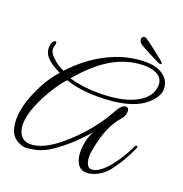

<svg xmlns="http://www.w3.org/2000/svg" viewBox="-157 -988 1132 1190"><g transform="rotate(20 408.5 -393.0)"><path d="M632 -405C615 -405 597 -387 577 -351C521 -248 443 -155 343 -71C272 -12 209 17 155 17C107 17 79 -11 71 -66C70 -72 70 -79 70 -86C70 -121 79 -162 98 -209C117 -256 141 -302 169 -346C197 -390 219 -419 235 -434C298 -413 368 -403 445 -403C583 -403 683 -427 746 -475C793 -512 817 -549 817 -586C817 -623 802 -653 773 -674C744 -696 705 -707 655 -707C482 -707 320 -618 193 -481C160 -496 132 -515 110 -539C93 -556 85 -573 85 -589C85 -604 96 -621 91 -632C86 -639 80 -638 73 -629C64 -622 59 -607 59 -584C59 -561 67 -541 82 -525C102 -502 133 -481 176 -461C143 -426 114 -383 88 -332C43 -243 21 -166 21 -102C21 -30 44 16 90 35C121 51 144 47 153 46C202 41 246 27 286 2C362 -47 434 -111 501 -192C468 -147 445 -27 483 32C522 99 639 52 689 -22C724 -68 755 -121 782 -182C791 -203 776 -207 765 -186C745 -140 716 -93 678 -44C635 8 598 34 566 34C530 37 515 -23 531 -90C550 -195 584 -273 631 -325C646 -342 654 -360 654 -379C654 -396 647 -405 632 -405ZM778 -601C778 -555 755 -517 710 -486C651 -446 562 -426 443 -426C370 -426 306 -435 250 -452C371 -595 497 -683 658 -683C730 -683 778 -653 778 -601ZM750 -734C750 -737 726 -757 678 -794C631 -831 604 -850 597 -850C585 -850 577 -841 577 -830C577 -813 589 -800 612 -789L676 -755C715 -735 736 -725 741 -725C747 -725 750 -728 750 -734Z"/></g></svg>

Font: VL Great Vibes
Style: Regular
Weight: 400
Designer: Robert E. Leuschke
Foundry: Robert E. Leuschke
Version: Version 1.001